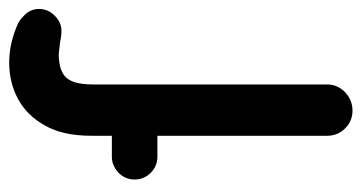

<svg xmlns="http://www.w3.org/2000/svg" viewBox="-206 -568 791 420"><g transform="rotate(-90 190.0 -358.5)"><path d="M102.5 -39.1V-410.2H56.6Q36.1 -410.2 21.5 -424.8Q6.8 -439.5 6.8 -460Q6.8 -480.5 21.5 -495.1Q37.1 -509.8 56.6 -509.8H102.5V-554.7Q102.5 -617.2 125 -656.2Q146.5 -695.3 182.6 -714.8Q218.8 -734.4 262.7 -734.4Q306.6 -734.4 350.6 -713.9Q358.4 -709 365.2 -702.1Q379.9 -688.5 379.9 -668.9Q379.9 -649.4 365.2 -634.8Q350.6 -620.1 332 -620.1Q320.3 -620.1 307.6 -623L282.2 -626Q245.1 -626 230 -609.9Q214.8 -593.8 214.8 -551.8V-39.1Q214.8 -16.6 198.2 0Q180.7 16.6 157.7 16.6Q134.8 16.6 118.7 0.5Q102.5 -15.6 102.5 -39.1Z"/></g></svg>

Font: FakePearl
Style: SemiBold
Weight: 400
Version: Version 1.2